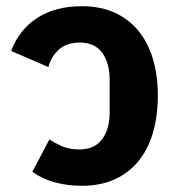

<svg xmlns="http://www.w3.org/2000/svg" viewBox="-20 -586 568 618"><path d="M244 12Q198 12 157 1Q116 -10 84 -33L139 -137Q156 -126 179 -115.5Q202 -105 236 -105Q284 -105 308.5 -137.5Q333 -170 333 -225V-328Q333 -383 309 -416Q285 -449 237 -449Q194 -449 169 -426Q144 -403 136 -370L16 -422Q41 -490 99.5 -528Q158 -566 244 -566Q303 -566 348.5 -545.5Q394 -525 425 -487.5Q456 -450 472 -397Q488 -344 488 -278Q488 -212 472 -158Q456 -104 425 -66.5Q394 -29 348.5 -8.5Q303 12 244 12Z"/></svg>

Font: IBM-Poppins
Style: Poppins-Bold
Weight: 700
Designer: Mike Abbink, Paul van der Laan, Pieter van Rosmalen, Ben Mitchell, Mark Frömberg
Foundry: Bold Monday
Version: Version 1.1